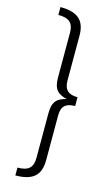

<svg xmlns="http://www.w3.org/2000/svg" viewBox="-152 -946 656 1138"><g transform="rotate(15 176.0 -377.5)"><path d="M69 -894V-846C137 -846 163 -820 163 -761V-487C163 -413 191 -391 245 -377C191 -363 163 -342 163 -267V6C163 65 137 91 69 91V139C174 139 222 99 222 4V-271C222 -329 251 -350 305 -350V-404C251 -404 222 -426 222 -484V-759C222 -854 174 -894 69 -894Z"/></g></svg>

Font: Glow Sans SC Normal
Style: Regular
Weight: 400
Designer: Ryoko NISHIZUKA (kana, bopomofo & ideographs); Paul D. Hunt (Latin, Greek & Cyrillic); Sandoll Communications, Soo-young
Version: Version 0.93